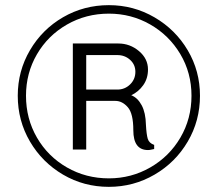

<svg xmlns="http://www.w3.org/2000/svg" viewBox="-20 -716 825 746"><path d="M757 -344Q757 -247 709.5 -166Q662 -85 580.5 -37.5Q499 10 403 10Q306 10 225 -37.5Q144 -85 96.5 -166Q49 -247 49 -344Q49 -440 96.5 -521Q144 -602 225 -649Q306 -696 403 -696Q499 -696 580.5 -648.5Q662 -601 709.5 -520.5Q757 -440 757 -344ZM81 -344Q81 -255 123.5 -181.5Q166 -108 240 -65.5Q314 -23 403 -23Q490 -23 564 -65.5Q638 -108 681 -181.5Q724 -255 724 -344Q724 -433 680.5 -506Q637 -579 563.5 -621Q490 -663 403 -663Q314 -663 240 -620.5Q166 -578 123.5 -505Q81 -432 81 -344ZM555 -446Q555 -411 536.5 -385Q518 -359 490 -346Q515 -336 530.5 -307Q546 -278 547 -231Q549 -194 554 -177Q559 -160 579 -153V-137Q577 -137 569.5 -135Q562 -133 555 -133Q498 -133 498 -210Q498 -275 476.5 -299.5Q455 -324 428 -324H315V-135H263V-547H440Q485 -547 520 -517.5Q555 -488 555 -446ZM315 -502V-368H436Q465 -368 485.5 -388Q506 -408 506 -437Q506 -465 485.5 -483.5Q465 -502 436 -502Z"/></svg>

Font: Chivo Light Italic
Style: Regular
Weight: 300
Italic angle: -8.05°
Designer: Hector Gatti
Foundry: Omnibus-Type
Version: Version 1.007